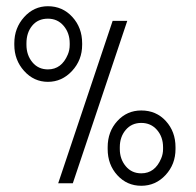

<svg xmlns="http://www.w3.org/2000/svg" viewBox="-20 -589 629 617"><path d="M26 -445V-450Q26 -499 57.5 -534Q89 -569 134 -569Q181 -569 212.5 -534.5Q244 -500 244 -450V-445Q244 -396 211.5 -361Q179 -326 134 -326Q89 -326 57.5 -361Q26 -396 26 -445ZM134 -529Q102 -529 83.5 -506.5Q65 -484 65 -450V-445Q65 -412 84 -389Q103 -366 134 -366Q178 -366 198 -414Q204 -428 204 -445V-450Q204 -483 184.5 -506Q165 -529 134 -529ZM214 0H167L342 -522H389ZM326 -110V-116Q326 -166 357 -200Q388 -234 434 -234Q482 -234 513 -200Q544 -166 544 -116V-110Q544 -61 512 -26.5Q480 8 434 8Q388 8 357 -26Q326 -60 326 -110ZM365 -116V-110Q365 -78 384 -55Q403 -32 434 -32Q478 -32 498 -80Q504 -94 504 -110V-116Q504 -149 484.5 -171.5Q465 -194 434 -194Q403 -194 384 -171.5Q365 -149 365 -116Z"/></svg>

Font: Bhavuka
Style: Regular
Weight: 400
Version: 2.94.0; ttfautohint (v1.2) -l 7 -r 28 -G 50 -x 13 -D deva -f